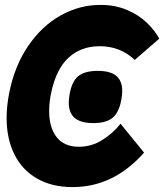

<svg xmlns="http://www.w3.org/2000/svg" viewBox="-20 -748 670 783"><path d="M7 -267Q7 -315 17.5 -369Q39.5 -479.5 95 -560.8Q150.5 -642 227.2 -685Q304 -728 389.5 -728Q450.5 -728 499 -707Q547.5 -686 579.5 -654.8Q611.5 -623.5 629.5 -590.5L529.5 -503.5Q471.5 -559.5 386.5 -559.5Q310.5 -559.5 260 -513.2Q209.5 -467 189 -371Q180.5 -333 180.5 -294.5Q180.5 -227.5 211.2 -188.5Q242 -149.5 301.5 -149.5Q353 -149.5 396.8 -176.8Q440.5 -204 471.5 -243.5L567.5 -125.5Q443 15 276 15Q192 15 131.2 -19.8Q70.5 -54.5 38.8 -118.2Q7 -182 7 -267ZM260.5 -329.5Q260.5 -346.5 264 -364Q273 -416 299.2 -437.5Q325.5 -459 378.5 -459Q429.5 -459 454 -438.8Q478.5 -418.5 478.5 -376.5Q478.5 -364 475 -342Q465.5 -290 439.5 -268Q413.5 -246 361 -246Q310 -246 285.2 -266.5Q260.5 -287 260.5 -329.5Z"/></svg>

Font: JuliaMono Black
Style: Italic
Weight: 900
Italic angle: -9°
Monospace: yes
Designer: cormullion
Foundry: corm
Version: Version 0.057; ttfautohint (v1.8.4)